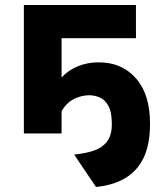

<svg xmlns="http://www.w3.org/2000/svg" viewBox="-20 -531 662 764"><path d="M75 0V-511H521V-379H225V-222.5Q250.5 -251 289 -267Q327.5 -283 373 -283Q464.5 -283 520.8 -219.5Q577 -156 577 -39Q577 46.5 550 99.8Q523 153 474.5 180Q426 207 362 213L275 84Q317.5 80 351.5 69Q385.5 58 405.2 33.2Q425 8.5 425 -37Q425 -85 411.2 -109.8Q397.5 -134.5 376.8 -143.2Q356 -152 335 -152Q304 -152 273.8 -136.8Q243.5 -121.5 225 -88V0Z"/></svg>

Font: Overpass Black
Style: Regular
Weight: 900
Designer: Delve Withrington, Dave Bailey, Thomas Jockin
Foundry: Delve Fonts LLC
Version: Version 4.000; ttfautohint (v1.8.3)